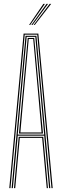

<svg xmlns="http://www.w3.org/2000/svg" viewBox="-20 -974 321 994"><path d="M28 0 102.2 -800H178.5L252.8 0H246.5L172.8 -794.5H108L34.2 0ZM52.5 0 76.8 -265.8H204L228.2 0H222L198.2 -260.2H82.5L58.8 0ZM40.2 0 112.2 -788.8H168.5L240.5 0H234.2L209 -271.5H71.8L46.5 0ZM71.8 -277H208.8L190 -485.2L162.8 -783H118L90.8 -485.2ZM78.2 -282.8 96.8 -485.2 123.5 -777.5H157.2L184 -485.2L202.5 -282.8ZM85.5 -288.2H195.2L178 -485.2L152 -772H128.8L102.8 -485.2ZM130.5 -845 204.5 -954H212.5L136.5 -845ZM154.2 -845 237 -954H245L160.2 -845ZM142.5 -845 220.8 -954H228.8L148.5 -845Z"/></svg>

Font: Big Shoulders Inline Display ExtraLight
Style: Regular
Weight: 250
Version: Version 2.002